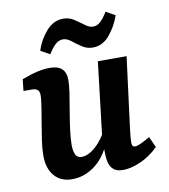

<svg xmlns="http://www.w3.org/2000/svg" viewBox="-73 -667 647 737"><g transform="rotate(-10 251.0 -298.5)"><path d="M150 8Q106 8 81 -21Q56 -50 56 -100Q56 -127 60.5 -157.5Q65 -188 70 -217.5Q75 -247 79 -271Q81 -285 83.5 -301.5Q86 -318 86 -331Q86 -346 78.5 -352Q71 -358 57 -358H24L29 -403Q63 -416 89 -422Q115 -428 139 -428Q201 -428 201 -370Q201 -361 200 -350Q199 -339 197 -323Q192 -290 185.5 -252.5Q179 -215 174.5 -180Q170 -145 170 -121Q170 -100 176.5 -85Q183 -70 200 -70Q217 -70 235.5 -81Q254 -92 272 -113Q290 -134 304 -162L313 -135Q286 -60 243 -26Q200 8 150 8ZM348 7Q320 7 306 -9.5Q292 -26 291 -60Q290 -74 290.5 -93.5Q291 -113 291 -133L325 -421H437L402 -148Q400 -132 398.5 -117Q397 -102 397 -91Q397 -74 409 -74Q417 -74 430.5 -80Q444 -86 468 -100L487 -58Q456 -27 418 -10Q380 7 348 7ZM316 -476Q293 -476 274 -488.5Q255 -501 239 -514Q223 -527 207 -527Q191 -527 177.5 -514.5Q164 -502 150 -479L114 -499Q127 -540 155.5 -572.5Q184 -605 222 -605Q245 -605 264 -592.5Q283 -580 299.5 -567.5Q316 -555 330 -555Q347 -555 360 -567.5Q373 -580 387 -603L423 -583Q409 -542 381.5 -509Q354 -476 316 -476Z"/></g></svg>

Font: Yrsa SemiBold
Style: Italic
Weight: 600
Italic angle: -7.10001°
Version: Version 2.004